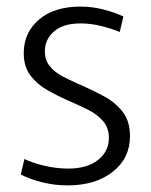

<svg xmlns="http://www.w3.org/2000/svg" viewBox="-20 -551 458 582"><path d="M185 11Q147 11 109.5 2Q72 -7 43 -22L54 -69Q79 -57 115 -48.5Q151 -40 187 -40Q244 -40 277 -66Q310 -92 310 -133Q310 -164 292 -184.5Q274 -205 245.5 -219Q217 -233 185 -247Q153 -261 122.5 -278.5Q92 -296 72 -322.5Q52 -349 52 -390Q52 -452 98 -491.5Q144 -531 224 -531Q260 -531 294.5 -522Q329 -513 354 -501L343 -454Q322 -463 289.5 -471.5Q257 -480 224 -480Q171 -480 143.5 -455.5Q116 -431 116 -396Q116 -368 131.5 -349.5Q147 -331 172.5 -318Q198 -305 228 -292Q262 -277 295.5 -259Q329 -241 351.5 -212.5Q374 -184 374 -138Q374 -71 321.5 -30Q269 11 185 11Z"/></svg>

Font: Murecho Light
Style: Regular
Weight: 300
Designer: Neil Summerour
Foundry: Positype
Version: Version 1.010; ttfautohint (v1.8.3)